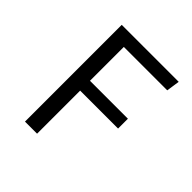

<svg xmlns="http://www.w3.org/2000/svg" viewBox="-188 -848 991 991"><g transform="rotate(45 307.5 -353.0)"><path d="M230.3 -633.3V-386.2H507.2V-314.4H230.3V0H142.1V-706.2H557.9L547.2 -633.3Z"/></g></svg>

Font: FiraCode Nerd Font
Style: Regular
Weight: 400
Designer: Carrois Corporate, Edenspiekermann AG, Nikita Prokopov
Foundry: Carrois Corporate, Edenspiekermann AG, Nikita Prokopov
Version: Version 6.002;Nerd Fonts 2.2.2